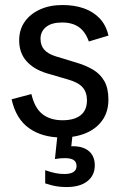

<svg xmlns="http://www.w3.org/2000/svg" viewBox="-20 -543 485 775"><path d="M229.3 12Q150.2 12 97.3 -25.6Q44.3 -63.2 26.9 -142.2L106.8 -163.4Q119.6 -107.3 151.1 -82.5Q182.7 -57.6 232.5 -57.6Q280 -57.6 305.5 -77.9Q331 -98.3 331 -137.9Q331 -170.3 313.9 -190Q296.8 -209.8 256.1 -221.7L168.2 -247.4Q116.5 -263.1 87 -296.2Q57.4 -329.3 57.4 -380.1Q57.4 -423.7 80 -455.5Q102.5 -487.3 141.9 -505Q181.2 -522.7 232 -522.7Q280.4 -522.7 318.3 -509.4Q356.3 -496.1 382.1 -469.1Q407.9 -442.1 417.9 -399.4L338.6 -375.6Q324.7 -415 298.3 -433.6Q272 -452.2 230.7 -452.2Q188 -452.2 165.8 -434Q143.5 -415.7 143.5 -386.7Q143.5 -359.4 158.7 -342.3Q173.9 -325.1 206.6 -315.1L291.4 -289.3Q328.8 -278.1 357.1 -260.8Q385.4 -243.6 401.5 -215Q417.6 -186.3 417.6 -141Q417.6 -93 394.1 -58.8Q370.6 -24.7 328.3 -6.3Q285.9 12 229.3 12ZM248.7 212Q232.5 212 217.2 210.2Q202 208.3 188.5 204.8Q175.1 201.3 162.4 197.2V144Q185.7 152.2 203.2 155.7Q220.6 159.3 240.7 159.3Q264 159.3 276.5 151.2Q289 143.2 289 127.2Q289 111.3 277.7 103.3Q266.5 95.3 241.3 95.3Q231.3 95.3 221.5 96.2Q211.7 97.1 201.7 99.1L214.3 -21H275.3L266.1 62.3L238 52.3Q246.8 49.3 255.7 48.3Q264.6 47.2 273.4 47.2Q315.8 47.2 339.2 67.3Q362.6 87.5 362.6 124.4Q362.6 165.1 332.5 188.6Q302.5 212 248.7 212Z"/></svg>

Font: TikTok Sans Light
Style: Regular
Weight: 300
Version: Version 4.000